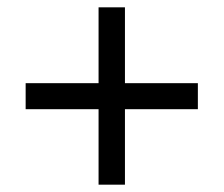

<svg xmlns="http://www.w3.org/2000/svg" viewBox="-20 -615 612 524"><path d="M321 -388H520V-317H321V-111H249V-317H50V-388H249V-595H321Z"/></svg>

Font: Noto Sans Cypro Minoan
Style: Regular
Weight: 400
Designer: David Williams
Foundry: David Williams
Version: Version 1.503; ttfautohint (v1.8.4.7-5d5b)